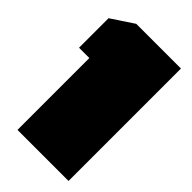

<svg xmlns="http://www.w3.org/2000/svg" viewBox="-195 -685 750 750"><g transform="rotate(45 179.5 -310.5)"><path d="M339 0H57V-397H0V-560L92 -621H339Z"/></g></svg>

Font: Passion One Black
Style: Regular
Weight: 900
Designer: Alejandro Lo Celso
Foundry: Fontstage
Version: Version 1.002